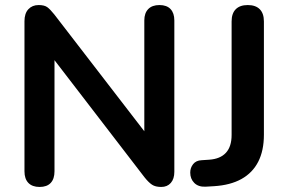

<svg xmlns="http://www.w3.org/2000/svg" viewBox="-20 -733 1142 761"><path d="M137 8Q108 8 92.5 -8Q77 -24 77 -54V-649Q77 -680 92.5 -696.5Q108 -713 133 -713Q156 -713 167.5 -704.5Q179 -696 195 -676L578 -179H552V-652Q552 -681 567.5 -697Q583 -713 612 -713Q641 -713 656 -697Q671 -681 671 -652V-52Q671 -24 657 -8Q643 8 619 8Q596 8 582.5 -1Q569 -10 553 -30L171 -527H196V-54Q196 -24 181 -8Q166 8 137 8ZM794 7Q766 8 750 -8Q734 -24 734 -49Q734 -68 745.5 -82.5Q757 -97 779 -98L809 -100Q853 -103 875.5 -127.5Q898 -152 898 -198V-648Q898 -680 914.5 -696.5Q931 -713 962 -713Q993 -713 1009.5 -696.5Q1026 -680 1026 -648V-199Q1026 -136 1003.5 -92Q981 -48 937 -23.5Q893 1 828 5Z"/></svg>

Font: Nunito
Style: Bold
Weight: 700
Designer: Vernon Adams
Foundry: Vernon Adams
Version: Version 3.602